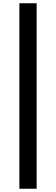

<svg xmlns="http://www.w3.org/2000/svg" viewBox="-20 -874 344 1179"><path d="M99 285V-854H205V285Z"/></svg>

Font: Noto Sans KR Thin ExtraBold
Style: Regular
Weight: 800
Version: Version 2.004-H2;hotconv 1.0.118;makeotfexe 2.5.65603